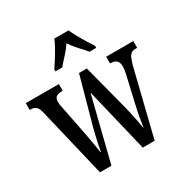

<svg xmlns="http://www.w3.org/2000/svg" viewBox="-173 -914 1032 1061"><g transform="rotate(-30 343.0 -383.0)"><path d="M59 -440Q52 -472 39 -482.5Q26 -493 2 -493H0V-536H211V-493H205Q181 -493 169 -484Q157 -475 157 -451Q157 -442 159 -430.5Q161 -419 164 -407L196 -244Q201 -220 206 -191.5Q211 -163 215.5 -137Q220 -111 222 -95H225Q227 -111 232 -135Q237 -159 243.5 -185.5Q250 -212 255 -233L338 -533H388L465 -237Q470 -217 476 -189.5Q482 -162 487 -136Q492 -110 494 -94H496Q499 -118 505.5 -154.5Q512 -191 522 -234L559 -394Q566 -423 566 -444Q566 -493 518 -493H513V-536H686V-493H675Q652 -493 640 -478.5Q628 -464 615 -415L513 0H437L339 -408L237 0H164ZM230 -619Q243 -638 259.5 -664Q276 -690 291 -717Q306 -744 315 -766H406Q415 -744 430 -717Q445 -690 461 -664Q477 -638 490 -619V-606H447Q428 -629 403 -655.5Q378 -682 360 -710Q342 -682 317.5 -656Q293 -630 273 -606H230Z"/></g></svg>

Font: Noto Serif Myanmar ExtraCondensed Medium
Style: Regular
Weight: 500
Width: 2
Designer: Ben Mitchell and the Monotype Design Team
Foundry: Monotype Imaging Inc.
Version: Version 2.106; ttfautohint (v1.8.4.7-5d5b)